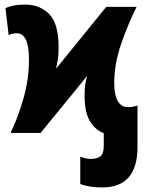

<svg xmlns="http://www.w3.org/2000/svg" viewBox="-20 -583 640 842"><path d="M543 -113Q481 -113 481 -219Q481 -303 511.5 -391Q542 -479 579 -553H446L226 -282Q228 -295 232.5 -316Q237 -337 237 -376Q237 -480 195.5 -521.5Q154 -563 90 -563Q60 -563 37.5 -558Q15 -553 4 -547L18 -429Q32 -437 54 -437Q107 -437 107 -322Q107 -231 80.5 -143Q54 -55 26 0H158L363 -251Q358 -237 354.5 -217.5Q351 -198 351 -164Q351 -90 374.5 -51.5Q398 -13 435 1V57Q435 92 419.5 103Q404 114 379 114Q357 114 332 104V224Q353 232 377.5 235.5Q402 239 428 239Q583 239 583 62V-120Q576 -118 565.5 -115.5Q555 -113 543 -113Z"/></svg>

Font: Noto Sans Mono Extra
Style: Regular
Weight: 800
Designer: Monotype Design Team
Foundry: Monotype Imaging Inc.
Version: Version 1.900